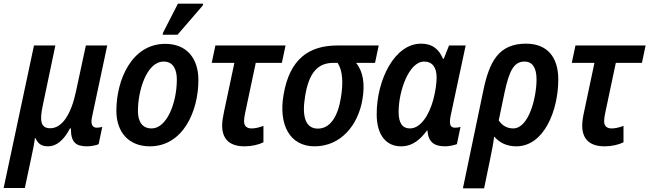

<svg xmlns="http://www.w3.org/2000/svg" viewBox="-58 -791 3554 1051"><path d="M-38 238H78L112 78C121 39 130 -9 133 -35H136C150 -6 166 10 206 10C249 10 290 -21 325 -88H330C330 -10 358 10 420 10C439 10 472 4 482 -2L502 -97C495 -94 482 -92 472 -92C449 -92 436 -109 446 -152L529 -542H412L358 -291C332 -167 283 -89 217 -89C163 -89 159 -133 176 -213L245 -542H128Z M832 -601H914L1052 -761L1054 -771H916L835 -613ZM762 10C944 10 1028 -182 1028 -353C1028 -477 959 -551 847 -551C662 -551 579 -352 579 -185C579 -64 650 10 762 10ZM772 -88C723 -88 697 -122 697 -184C697 -295 745 -454 838 -454C890 -454 910 -411 910 -356C910 -227 855 -88 772 -88Z M1281 10C1319 10 1358 1 1384 -12V-102C1360 -93 1340 -88 1319 -88C1292 -88 1278 -102 1278 -127C1278 -140 1280 -155 1284 -173L1342 -447H1485L1505 -542H1121L1101 -447H1225L1168 -178C1162 -151 1158 -124 1158 -104C1158 -22 1207 10 1281 10Z M1664 10C1809 10 1903 -108 1926 -247C1940 -329 1931 -398 1891 -447H1995L2015 -542H1789C1634 -542 1527 -469 1494 -271C1466 -107 1529 10 1664 10ZM1682 -87C1613 -87 1594 -156 1612 -263C1633 -398 1685 -447 1768 -447H1790C1819 -403 1821 -335 1808 -256C1792 -156 1751 -87 1682 -87Z M2137 10C2203 10 2244 -30 2279 -76H2282C2286 -14 2318 10 2379 10C2399 10 2428 4 2443 -2L2463 -97C2454 -93 2442 -92 2433 -92C2413 -92 2405 -103 2405 -124C2405 -134 2406 -145 2409 -158L2491 -542H2400L2371 -469H2367C2345 -521 2310 -552 2247 -552C2101 -552 2004 -353 2004 -166C2004 -49 2058 10 2137 10ZM2186 -88C2145 -88 2124 -117 2124 -179C2124 -290 2179 -454 2264 -454C2310 -454 2332 -420 2332 -368C2332 -334 2326 -292 2314 -246C2292 -164 2246 -88 2186 -88Z M2588 -297 2476 240H2592L2625 80C2634 37 2642 -3 2647 -44C2674 -12 2713 10 2768 10C2921 10 2998 -188 2998 -356C2998 -477 2939 -552 2821 -552C2672 -552 2621 -454 2588 -297ZM2751 -88C2716 -88 2689 -106 2672 -132L2704 -285C2729 -401 2754 -454 2813 -454C2858 -454 2879 -418 2879 -356C2879 -260 2838 -88 2751 -88Z M3252 10C3290 10 3329 1 3355 -12V-102C3331 -93 3311 -88 3290 -88C3263 -88 3249 -102 3249 -127C3249 -140 3251 -155 3255 -173L3313 -447H3456L3476 -542H3092L3072 -447H3196L3139 -178C3133 -151 3129 -124 3129 -104C3129 -22 3178 10 3252 10Z"/></svg>

Font: Noto Sans SemiCondensed SemiBold
Style: Italic
Weight: 600
Width: 4
Italic angle: -12°
Designer: Monotype Design Team
Foundry: Monotype Imaging Inc.
Version: Version 2.013